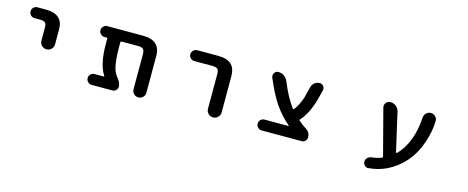

<svg xmlns="http://www.w3.org/2000/svg" viewBox="-35 -1081 4070 1671"><g transform="rotate(15 2000.0 -245.5)"><path d="M257.8 -277.3V-394.5Q257.8 -427.7 245.1 -439.5Q232.4 -451.2 197.3 -451.2H149.4Q128.9 -451.2 114.7 -465.3Q100.6 -479.5 100.6 -500Q100.6 -520.5 114.7 -534.7Q128.9 -548.8 149.4 -548.8H227.5Q308.6 -548.8 346.7 -509.8Q381.8 -475.6 380.9 -410.2V-277.3Q380.9 -252 362.8 -233.9Q344.7 -215.8 319.3 -215.8Q293.9 -215.8 275.9 -233.9Q257.8 -252 257.8 -277.3Z M1141.6 -77.1V-393.6Q1141.6 -425.8 1128.4 -438Q1115.2 -450.2 1081.1 -450.2H934.6Q924.8 -450.2 924.8 -440.4V-399.4Q924.8 -267.6 945.3 -202.1Q957 -166 977.5 -141.6Q1012.7 -97.7 1012.7 -65.4Q1012.7 -45.9 999 -32.2Q985.4 -18.6 965.8 -18.6H779.3Q759.8 -18.6 745.1 -33.2Q730.5 -47.9 730.5 -67.9Q730.5 -87.9 745.1 -102.1Q759.8 -116.2 779.3 -116.2H861.3Q864.3 -116.2 865.7 -119.1Q867.2 -122.1 865.2 -124Q839.8 -161.1 825.2 -218.8Q806.6 -292 806.6 -399.4V-442.4Q806.6 -450.2 798.8 -450.2H779.3Q759.8 -450.2 745.1 -464.4Q730.5 -478.5 730.5 -498.5Q730.5 -518.6 745.1 -533.2Q759.8 -547.9 779.3 -547.9H1103.5Q1179.7 -547.9 1218.8 -512.7Q1257.8 -477.5 1257.8 -408.2V-77.1Q1257.8 -52.7 1240.7 -35.6Q1223.6 -18.6 1199.7 -18.6Q1175.8 -18.6 1158.7 -35.6Q1141.6 -52.7 1141.6 -77.1Z M1811.5 -80.1V-393.6Q1811.5 -426.8 1798.8 -438.5Q1785.2 -450.2 1750 -450.2H1588.9Q1569.3 -450.2 1554.7 -464.4Q1540 -478.5 1540 -498.5Q1540 -518.6 1554.7 -533.2Q1569.3 -547.9 1588.9 -547.9H1780.3Q1861.3 -547.9 1900.4 -508.8Q1934.6 -473.6 1934.6 -408.2V-80.1Q1934.6 -54.7 1916.5 -36.6Q1898.4 -18.6 1873 -18.6Q1847.7 -18.6 1829.6 -36.6Q1811.5 -54.7 1811.5 -80.1Z M2311.5 -18.6Q2291 -18.6 2276.9 -33.2Q2262.7 -47.9 2262.7 -67.9Q2262.7 -87.9 2276.9 -102.1Q2291 -116.2 2311.5 -116.2H2525.4Q2527.3 -116.2 2528.3 -118.7Q2529.3 -121.1 2527.3 -122.1Q2456.1 -180.7 2396.5 -265.6Q2338.9 -350.6 2281.2 -488.3Q2278.3 -497.1 2278.3 -504.9Q2278.3 -517.6 2286.1 -528.3Q2298.8 -547.9 2322.3 -547.9Q2350.6 -547.9 2374 -531.2Q2397.5 -514.6 2408.2 -488.3Q2460.9 -357.4 2523.4 -273.4Q2529.3 -265.6 2536.1 -272.5Q2568.4 -310.5 2596.7 -390.6L2622.1 -492.2Q2628.9 -516.6 2648.4 -532.2Q2668 -547.9 2693.4 -547.9Q2714.8 -547.9 2728.5 -530.3Q2737.3 -518.6 2737.3 -503.9Q2737.3 -498 2736.3 -492.2L2706.1 -378.9Q2667 -258.8 2609.4 -198.2Q2602.5 -191.4 2609.4 -185.5Q2640.6 -158.2 2677.7 -134.8Q2717.8 -109.4 2717.8 -65.4Q2717.8 -45.9 2704.1 -32.2Q2690.4 -18.6 2671.9 -18.6Z M3293.9 57.6Q3292 58.6 3290 58.6Q3272.5 58.6 3259.8 45.9Q3245.1 31.2 3245.1 10.7Q3245.1 -2 3252 -13.2Q3258.8 -24.4 3269.5 -31.2Q3280.3 -38.1 3293.9 -40Q3342.8 -44.9 3383.8 -60.5Q3392.6 -64.5 3390.6 -73.2L3283.2 -484.4Q3281.2 -491.2 3281.2 -498Q3281.2 -513.7 3292 -527.3Q3306.6 -546.9 3332 -546.9Q3360.4 -546.9 3382.3 -529.3Q3404.3 -511.7 3411.1 -483.4L3490.2 -137.7Q3491.2 -134.8 3494.6 -133.8Q3498 -132.8 3500 -134.8Q3559.6 -193.4 3595.7 -288.1Q3628.9 -375 3635.7 -488.3Q3636.7 -512.7 3654.3 -529.8Q3671.9 -546.9 3696.3 -546.9Q3720.7 -546.9 3737.3 -529.3Q3752.9 -513.7 3752.9 -492.2Q3752.9 -399.4 3715.8 -291Q3676.8 -178.7 3608.4 -102.1Q3540 -25.4 3449.2 17.6Q3377 50.8 3293.9 57.6Z"/></g></svg>

Font: Rounded-X Mgen+ 2m medium
Style: Regular
Weight: 500
Designer: [Source Han Sans]
Ryoko NISHIZUKA  (kana & ideographs); Paul D. Hunt (Latin, Greek & Cyrillic); Wenlong ZHANG  (bopomofo
Version: Version 1.059.20150602